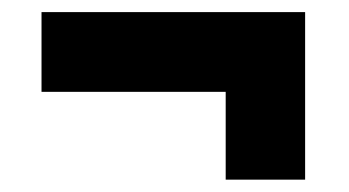

<svg xmlns="http://www.w3.org/2000/svg" viewBox="-20 -388 570 314"><path d="M47.9 -368.2H479V-94.2H349.1V-237.8H47.9Z"/></svg>

Font: TitilliumText25L
Style: 999 wt
Weight: 900
Designer: Accademia di Belle Arti di Urbino and others
Foundry: Accademia di Belle Arti di Urbino and others.
Version: Version 25.000